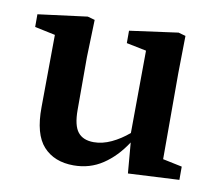

<svg xmlns="http://www.w3.org/2000/svg" viewBox="-63 -569 750 656"><g transform="rotate(10 312.5 -240.5)"><path d="M419 9 410 -97Q376 -45 331.5 -15.5Q287 14 231 14Q164 14 126 -27.5Q88 -69 89 -163L91 -414L20 -429V-473L191 -495L216 -488L212 -358V-175Q212 -121 230 -98.5Q248 -76 285 -76Q315 -76 346 -90.5Q377 -105 405 -129L407 -415L338 -429V-472L506 -495L531 -488L529 -358V-60L596 -46V0Z"/></g></svg>

Font: Source Serif 4 SmText Semibold
Style: Regular
Weight: 600
Designer: Frank Grießhammer
Foundry: Adobe
Version: Version 4.005;hotconv 1.1.0;makeotfexe 2.6.0